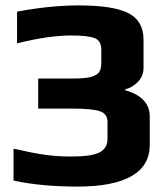

<svg xmlns="http://www.w3.org/2000/svg" viewBox="-20 -679 610 709"><path d="M30 -12V-130Q100 -114 145 -107.5Q190 -101 243 -101Q319 -101 348 -116.5Q377 -132 377 -166V-229Q377 -260 346.5 -269Q316 -278 250 -278H121V-389H250Q294 -389 316 -395Q338 -401 346 -412.5Q354 -424 354 -446V-497Q354 -528 330 -538Q306 -548 243 -548Q160 -548 43 -519V-636Q165 -659 272 -659Q398 -659 454 -630.5Q510 -602 510 -532V-428Q510 -399 490 -377.5Q470 -356 442 -349V-346Q533 -320 533 -249V-144Q533 -67 465.5 -28.5Q398 10 267 10Q133 10 30 -12Z"/></svg>

Font: Play
Style: Bold
Weight: 700
Designer: Jonas Hecksher (Cyrillic expansion: Cyreal)
Foundry: Jonas Hecksher, Playtype, e-types AS
Version: Version 2.101; ttfautohint (v1.5.65-e2d9)